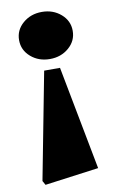

<svg xmlns="http://www.w3.org/2000/svg" viewBox="-84 -561 476 811"><g transform="rotate(-10 154.5 -155.0)"><path d="M190 -270 275 175 44 206 34 188 122 -270ZM155 -516Q203 -516 236.5 -487Q270 -458 270 -415Q270 -372 236.5 -343Q203 -314 155 -314Q107 -314 73.5 -343Q40 -372 40 -415Q40 -458 73.5 -487Q107 -516 155 -516Z"/></g></svg>

Font: Platypi ExtraBold
Style: Regular
Weight: 800
Designer: David Sargent
Foundry: Bolt Cutter Type
Version: Version 1.200; ttfautohint (v1.8.4.7-5d5b)